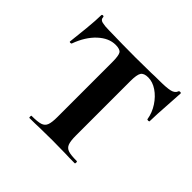

<svg xmlns="http://www.w3.org/2000/svg" viewBox="-130 -630 763 763"><g transform="rotate(45 251.0 -248.5)"><path d="M36 -329Q35 -326 30 -326Q25 -326 25 -329Q29 -361 34 -412.5Q39 -464 39 -490Q39 -495 44.5 -495Q50 -495 50 -490Q50 -477 65 -473.5Q80 -470 103 -470Q189 -468 254 -468L341 -469Q358 -470 387 -470Q426 -470 445.5 -474.5Q465 -479 470 -494Q471 -497 476.5 -497Q482 -497 482 -494L479 -444Q473 -356 473 -329Q473 -326 467 -326Q461 -326 461 -329Q456 -360 438 -387.5Q420 -415 395.5 -431.5Q371 -448 346 -448Q322 -448 314 -435.5Q306 -423 306 -387V-81Q306 -51 311.5 -36.5Q317 -22 332 -17Q347 -12 380 -12Q383 -12 383 -6Q383 0 380 0Q347 0 328 -1L253 -2L180 -1Q161 0 126 0Q124 0 124 -6Q124 -12 126 -12Q160 -12 175.5 -17Q191 -22 196.5 -36.5Q202 -51 202 -81V-389Q202 -426 195 -437Q188 -448 163 -448Q125 -448 90.5 -416Q56 -384 36 -329Z"/></g></svg>

Font: Cormorant SC
Style: Bold
Weight: 700
Designer: Christian Thalmann (Catharsis Fonts)
Foundry: Catharsis Fonts
Version: Version 4.000